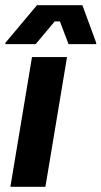

<svg xmlns="http://www.w3.org/2000/svg" viewBox="-20 -720 391 740"><path d="M20 0 103.3 -500H238.3L155 0ZM0.8 -550V-555L122.5 -700H297.5L350.8 -555V-550H244.2L210.8 -637.5H190.8L117.5 -550Z"/></svg>

Font: Familjen Grotesk
Style: Bold Italic
Weight: 700
Italic angle: -9.46201°
Designer: Anders Wikstroem, Jonas Baeckman, Matilda Gysing, Kristian Moeller
Foundry: Familjen STHLM AB
Version: Version 2.002; ttfautohint (v1.8.4.7-5d5b)